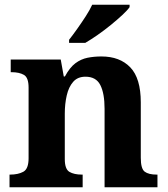

<svg xmlns="http://www.w3.org/2000/svg" viewBox="-20 -786 707 806"><path d="M20 0V-53H22Q56 -53 78 -65Q100 -77 100 -122V-418.4Q100 -460.2 80.5 -471.6Q61 -483 28 -483H25V-536H235L247.7 -465H252.5Q273 -503 296.5 -520.5Q320 -538 347.3 -543.5Q374.7 -549 405.9 -549Q483 -549 527 -503.2Q571 -457.4 571 -356V-123.8Q571 -77.6 587.5 -65.3Q604 -53 638 -53H641V0H419V-329Q419 -394 401.1 -429Q383.3 -464 338.8 -464Q306 -464 287.2 -442.5Q268.3 -420.9 260.2 -385.5Q252 -350.1 252 -309V-118Q252 -76 271.5 -64.5Q291 -53 324 -53H327V0ZM270 -619Q285 -638 303.5 -664Q322 -690 339.5 -717Q357 -744 367 -766H524V-756Q515 -743 493.5 -723Q472 -703 445 -681Q418 -659 390 -639.5Q362 -620 338 -606H270Z"/></svg>

Font: Noto Serif NP Hmong
Style: Regular
Weight: 400
Designer: Dalton Maag Ltd
Foundry: Dalton Maag Ltd
Version: Version 1.001